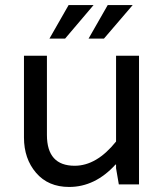

<svg xmlns="http://www.w3.org/2000/svg" viewBox="-20 -731 650 761"><path d="M254 10Q171 10 123 -46Q75 -102 75 -186V-510H166V-196Q166 -74 276 -74Q363 -74 440 -170V-510H531V0H451L440 -64V-79H438Q357 10 254 10ZM252 -711H351L238 -578H176ZM407 -711H506L392 -578H331Z"/></svg>

Font: Varela
Style: Regular
Weight: 400
Designer: Joe Prince
Foundry: Joe Prince
Version: Version 1.000